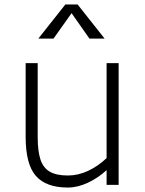

<svg xmlns="http://www.w3.org/2000/svg" viewBox="-20 -829 652 861"><path d="M95 0ZM512 -546V0H458V-66Q420 -31 374 -9.5Q328 12 284 12Q187 12 141 -40Q95 -92 95 -216V-546H149V-216Q149 -151 161.5 -113.5Q174 -76 203.5 -59Q233 -42 284 -42Q331 -42 375.5 -63Q420 -84 458 -120V-546ZM381 -656 301 -770 220 -656H152L273 -809H328L449 -656Z"/></svg>

Font: Biryani UltraLight
Style: Regular
Weight: 250
Designer: Dan Reynolds and Mathieu Réguer
Foundry: Dan Reynolds and Mathieu Réguer
Version: Version 1.003; ttfautohint (v1.1) -l 5 -r 5 -G 72 -x 0 -D la